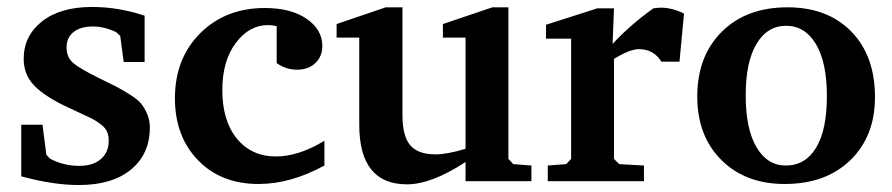

<svg xmlns="http://www.w3.org/2000/svg" viewBox="-20 -520 2561 551"><path d="M41 -14V-162H102L113 -76L123 -65Q162 -44 207 -44Q247 -44 269.5 -63.5Q292 -83 292 -116Q292 -132 286.5 -143.5Q281 -155 267 -165Q253 -175 241 -181Q229 -187 202.5 -199Q176 -211 160 -219Q102 -248 75 -278Q48 -308 48 -351Q48 -417 100.5 -458.5Q153 -500 244 -500Q320 -500 395 -475V-342H335L325 -417L313 -428Q279 -444 247 -444Q211 -444 191 -428Q171 -412 171 -384Q171 -355 191 -338.5Q211 -322 264 -296Q299 -279 314.5 -271Q330 -263 353 -248.5Q376 -234 385.5 -222Q395 -210 402.5 -192.5Q410 -175 410 -154Q410 -78 356 -33.5Q302 11 206 11Q132 11 41 -14Z M482 -238Q482 -352 554.5 -424.5Q627 -497 740 -497Q815 -497 860 -466Q905 -435 905 -388Q905 -358 885 -339Q865 -320 833 -320Q800 -320 774 -339V-445Q759 -448 749 -448Q695 -448 656.5 -396.5Q618 -345 618 -262Q618 -173 660 -122Q702 -71 772 -71Q837 -71 911 -116V-45Q814 8 722 8Q614 8 548 -60.5Q482 -129 482 -238Z M946 -412V-451L1087 -499H1135V-189Q1135 -130 1157 -103.5Q1179 -77 1230 -77Q1263 -77 1316 -93V-412H1251V-451L1393 -499H1439V-64L1453 -49L1505 -45V0H1316V-55Q1218 9 1148 9Q1011 9 1011 -162V-412Z M1547 -409V-449L1694 -496H1742L1738 -394Q1789 -449 1855 -496Q1869 -498 1877 -498Q1909 -498 1943 -481L1930 -343H1878Q1856 -379 1813 -379Q1788 -379 1742 -351V-64L1757 -49L1828 -45V0H1552V-45L1605 -49L1619 -64V-409Z M1981 -243Q1981 -359 2051.5 -429Q2122 -499 2240 -499Q2355 -499 2423 -429.5Q2491 -360 2491 -241Q2491 -129 2420.5 -60.5Q2350 8 2232 8Q2119 8 2050 -61Q1981 -130 1981 -243ZM2120 -247Q2120 -150 2151 -97.5Q2182 -45 2235 -45Q2291 -45 2322 -96Q2353 -147 2353 -244Q2353 -341 2321.5 -393.5Q2290 -446 2236 -446Q2182 -446 2151 -394Q2120 -342 2120 -247Z"/></svg>

Font: Khartiya
Style: Bold
Weight: 700
Version: Version 1.0.2